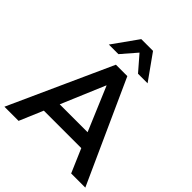

<svg xmlns="http://www.w3.org/2000/svg" viewBox="-251 -1093 1247 1247"><g transform="rotate(45 372.0 -469.5)"><path d="M1 0 320 -705H425L744 0H614L544 -163H200L131 0ZM371 -566 244 -265H500L373 -566ZM195 -765 319 -939H427L551 -765H463L373 -869L283 -765Z"/></g></svg>

Font: Nunito Sans
Style: Bold
Weight: 700
Designer: Vernon Adams
Foundry: Vernon Adams
Version: Version 3.101; ttfautohint (v1.8.4.7-5d5b);gftools[0.9.27]